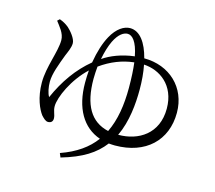

<svg xmlns="http://www.w3.org/2000/svg" viewBox="-113 -896 1227 1098"><g transform="rotate(15 500.0 -347.0)"><path d="M618 -149C661 -239 670 -347 670 -430C670 -481 666 -530 657 -575C750 -570 848 -505 848 -365C848 -216 738 -149 619 -149ZM399 -422C399 -446 401 -471 403 -495C466 -540 530 -565 600 -573C605 -533 608 -484 608 -424C608 -322 594 -231 557 -155C451 -179 399 -267 399 -422ZM445 -653C470 -704 499 -721 522 -721C549 -721 578 -691 594 -607C518 -598 454 -572 411 -542C419 -585 431 -624 445 -653ZM112 -689C132 -662 164 -628 164 -587C164 -518 119 -420 119 -325C119 -235 149 -172 170 -144C183 -130 196 -116 211 -116C230 -116 239 -127 239 -143C239 -167 225 -183 225 -213C225 -266 277 -383 361 -461C359 -438 358 -414 358 -388C358 -238 418 -136 523 -100C479 -40 414 6 323 38L333 62C456 26 527 -19 579 -87C591 -86 603 -85 615 -85C797 -85 910 -193 910 -357C910 -507 799 -610 649 -610C627 -696 586 -756 527 -756C492 -756 450 -731 418 -672C396 -632 378 -576 367 -510C287 -444 227 -359 181 -255C169 -273 162 -310 162 -341C162 -389 186 -450 208 -509C217 -531 232 -561 232 -587C232 -615 198 -654 180 -670C162 -685 144 -694 125 -701Z"/></g></svg>

Font: Source Han Serif AKR9
Style: Regular
Weight: 400
Designer: Ryoko NISHIZUKA 西塚涼子 (kana & ideographs); Frank Grießhammer (Latin, Greek & Cyrillic); Sandoll Communications 산돌커뮤니케이션, 
Foundry: Adobe Systems Incorporated
Version: Version 1.005;hotconv 1.0.107;makeotfexe 2.5.65593